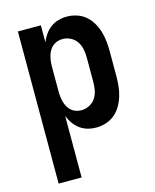

<svg xmlns="http://www.w3.org/2000/svg" viewBox="-112 -605 724 896"><g transform="rotate(-15 250.0 -156.5)"><path d="M59 215V-520H170V-438Q178 -458 190 -475Q202 -492 219 -504.5Q236 -517 256 -522.5Q276 -528 297 -528Q321 -528 344.5 -520.5Q368 -513 386.5 -497.5Q405 -482 417.5 -460.5Q430 -439 437 -416Q444 -393 446.5 -368.5Q449 -344 449 -320V-200Q449 -176 446.5 -151.5Q444 -127 437 -104Q430 -81 417.5 -59.5Q405 -38 386.5 -22.5Q368 -7 344.5 0.5Q321 8 297 8Q276 8 256 2.5Q236 -3 219 -15.5Q202 -28 190 -45Q178 -62 170 -82V215ZM251 -88Q271 -88 289.5 -97.5Q308 -107 319 -123.5Q330 -140 334 -160Q338 -180 338 -200V-320Q338 -340 334 -360Q330 -380 319 -396.5Q308 -413 289.5 -422.5Q271 -432 251 -432Q238 -432 225.5 -428Q213 -424 203 -415.5Q193 -407 186.5 -395.5Q180 -384 176.5 -371.5Q173 -359 171.5 -346Q170 -333 170 -320V-200Q170 -187 171.5 -174Q173 -161 176.5 -148.5Q180 -136 186.5 -124.5Q193 -113 203 -104.5Q213 -96 225.5 -92Q238 -88 251 -88Z"/></g></svg>

Font: Iosevka SS04
Style: Bold
Weight: 700
Monospace: yes
Designer: Belleve Invis
Foundry: Belleve Invis
Version: Version 19.0.0; ttfautohint (v1.8.4)